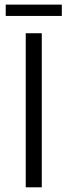

<svg xmlns="http://www.w3.org/2000/svg" viewBox="-20 -799 288 819"><path d="M89.8 0V-657.2H158.2V0ZM4.4 -731V-779.3H243.7V-731Z"/></svg>

Font: Varta Light Light
Style: Regular
Weight: 300
Version: Version 1.004